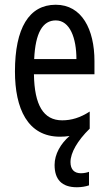

<svg xmlns="http://www.w3.org/2000/svg" viewBox="-20 -566 458 809"><path d="M277 117C277 78 306 27 358 -24V-96C318 -70 281 -59 242 -59C163 -59 125 -123 123 -253H378V-309C378 -442 325 -546 215 -546C102 -546 43 -447 43 -265C43 -109 96 10 233 10C247 10 260 9 273 7C236 39 210 83 210 129C210 190 240 223 304 223C322 223 341 220 355 215V158C347 161 334 164 321 164C293 164 277 148 277 117ZM215 -480C275 -480 302 -405 302 -317H124C129 -428 160 -480 215 -480Z"/></svg>

Font: Noto Sans Arabic ExtCond
Style: Regular
Weight: 400
Width: 2
Designer: Monotype Design Team, Nadine Chahine, Nizar Qandah and Khaled Hosny
Foundry: Monotype Imaging Inc.
Version: Version 2.012